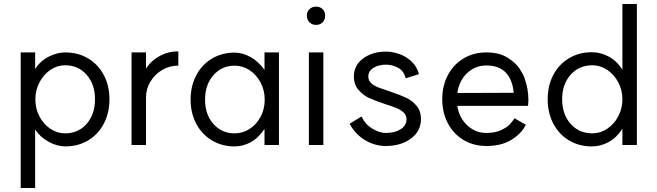

<svg xmlns="http://www.w3.org/2000/svg" viewBox="-20 -722 3269 956"><path d="M453 -228Q453 -302 411.5 -349.5Q370 -397 304 -397Q265 -397 231 -374Q197 -351 176.5 -312Q156 -273 156 -228Q156 -182 176 -143Q196 -104 230.5 -81Q265 -58 304 -58Q370 -58 411.5 -105.5Q453 -153 453 -228ZM525 -228Q525 -160 497 -106.5Q469 -53 419 -23Q369 7 305 7Q264 7 221.5 -16.5Q179 -40 155 -77V214H83V-461H155V-378Q179 -417 221 -439Q263 -461 305 -461Q369 -461 419 -431Q469 -401 497 -348Q525 -295 525 -228Z M635 -461H707V-380Q731 -419 775 -443Q819 -467 868 -466V-395Q826 -396 789 -374.5Q752 -353 729.5 -316.5Q707 -280 707 -237V0H635Z M929 -226Q929 -293 957 -346.5Q985 -400 1035 -430Q1085 -460 1148 -460Q1188 -460 1227.5 -438Q1267 -416 1297 -374V-461H1369V0H1297V-80Q1267 -35 1228.5 -14Q1190 7 1148 7Q1085 7 1035 -23Q985 -53 957 -106Q929 -159 929 -226ZM1298 -226Q1298 -273 1277 -312Q1256 -351 1222 -373Q1188 -395 1149 -395Q1084 -395 1042.5 -347.5Q1001 -300 1001 -226Q1001 -152 1042.5 -105Q1084 -58 1149 -58Q1188 -58 1222 -79.5Q1256 -101 1277 -139.5Q1298 -178 1298 -226Z M1590 -461V0H1518V-461ZM1599 -644Q1599 -624 1586.5 -611Q1574 -598 1554 -598Q1534 -598 1521 -611Q1508 -624 1508 -644Q1508 -664 1521 -676.5Q1534 -689 1554 -689Q1574 -689 1586.5 -676.5Q1599 -664 1599 -644Z M1901 -60Q1946 -60 1975 -78.5Q2004 -97 2004 -129Q2004 -149 1989 -162.5Q1974 -176 1954 -184Q1934 -192 1894 -205Q1844 -222 1816 -235Q1788 -248 1765 -274.5Q1742 -301 1742 -341Q1742 -397 1788 -431Q1834 -465 1903 -465Q1933 -465 1967 -453.5Q2001 -442 2028.5 -416.5Q2056 -391 2066 -353L2000 -332Q1991 -369 1962 -384.5Q1933 -400 1903 -400Q1864 -400 1839 -384Q1814 -368 1814 -341Q1814 -321 1828 -308Q1842 -295 1861.5 -287.5Q1881 -280 1923 -266Q1973 -249 2002 -235.5Q2031 -222 2053.5 -196Q2076 -170 2076 -129Q2076 -69 2026 -32Q1976 5 1901 5Q1847 5 1798 -24Q1749 -53 1721 -106L1780 -142Q1799 -102 1834.5 -81Q1870 -60 1901 -60Z M2182 -228Q2182 -295 2210 -348Q2238 -401 2288 -431Q2338 -461 2402 -461Q2466 -461 2507 -435Q2548 -409 2566.5 -381Q2585 -353 2591 -335Q2611 -281 2611 -225Q2611 -212 2610 -204.5Q2609 -197 2609 -195H2257Q2266 -136 2306.5 -98Q2347 -60 2402 -60Q2446 -60 2476 -74.5Q2506 -89 2518.5 -103Q2531 -117 2542 -133L2598 -101Q2578 -58 2527.5 -26.5Q2477 5 2402 5Q2338 5 2288 -25Q2238 -55 2210 -108Q2182 -161 2182 -228ZM2402 -396Q2346 -396 2306 -358Q2266 -320 2257 -259L2538 -260Q2524 -396 2402 -396Z M2707 -228Q2707 -296 2735 -349Q2763 -402 2813 -432Q2863 -462 2927 -462Q2971 -462 3011.5 -440Q3052 -418 3079 -375V-702H3151V0H3079V-81Q3051 -37 3011 -15Q2971 7 2927 7Q2863 7 2813 -23Q2763 -53 2735 -106.5Q2707 -160 2707 -228ZM3079 -228Q3079 -273 3058.5 -312Q3038 -351 3003.5 -374Q2969 -397 2930 -397Q2863 -397 2821 -349.5Q2779 -302 2779 -228Q2779 -153 2821 -105.5Q2863 -58 2930 -58Q2969 -58 3003.5 -81Q3038 -104 3058.5 -143Q3079 -182 3079 -228Z"/></svg>

Font: SUITE
Style: Regular
Weight: 400
Designer: Sun
Foundry: Sun
Version: Version 2.040